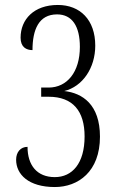

<svg xmlns="http://www.w3.org/2000/svg" viewBox="-20 -744 474 774"><path d="M201 10C295 10 383 -52 383 -193C383 -323 312 -369 239 -377C313 -395 364 -470 364 -560C364 -664 303 -724 213 -724C117 -724 63 -666 63 -592C63 -554 86 -542 111 -542C111 -624 136 -686 210 -686C271 -686 302 -638 302 -555C302 -453 250 -391 176 -391H146V-354H176C274 -354 321 -296 321 -194C321 -85 271 -30 201 -30C129 -30 91 -78 91 -152C63 -152 45 -131 45 -100C45 -41 95 10 201 10Z"/></svg>

Font: Noto Serif Devanagari ExtraCondensed Light
Style: Regular
Weight: 300
Width: 2
Designer: Universal Thirst, Indian Type Foundry and the Monotype Design Team
Foundry: Monotype Imaging Inc.
Version: Version 2.004